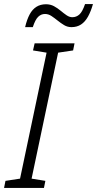

<svg xmlns="http://www.w3.org/2000/svg" viewBox="-26 -928 479 948"><path d="M-6 0 1 -35 73 -46 204 -668 137 -679 145 -714H342L335 -679L261 -668L130 -46L198 -35L191 0ZM98 -794Q107 -832 120.5 -857Q134 -882 154 -894.5Q174 -907 201 -907Q223 -907 240.5 -897.5Q258 -888 273.5 -875Q289 -862 303 -852.5Q317 -843 331 -843Q351 -843 366 -856.5Q381 -870 394 -908H433Q423 -872 408.5 -846Q394 -820 374 -807Q354 -794 327 -794Q307 -794 290.5 -804Q274 -814 258.5 -826.5Q243 -839 228 -849Q213 -859 196 -859Q177 -859 162.5 -845Q148 -831 136 -794Z"/></svg>

Font: Noto Sans Display Light
Style: Italic
Weight: 300
Italic angle: -12°
Designer: Monotype Design Team
Foundry: Monotype Imaging Inc.
Version: Version 2.003